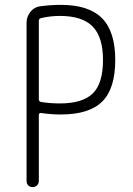

<svg xmlns="http://www.w3.org/2000/svg" viewBox="-20 -760 540 780"><path d="M137.7 -675.8V-355.5Q137.7 -348.6 146.5 -345.7Q184.6 -339.8 223.6 -339.8Q315.4 -339.8 356.9 -380.4Q398.4 -420.9 398.4 -516.6Q398.4 -609.4 356.4 -652.3Q314.5 -695.3 223.6 -695.3Q183.6 -695.3 147.5 -686.5Q137.7 -684.6 137.7 -675.8ZM87.9 -25.4V-667Q87.9 -692.4 103.5 -711.9Q119.1 -731.4 142.6 -734.4Q184.6 -740.2 227.5 -740.2Q340.8 -740.2 394.5 -686Q448.2 -631.8 448.2 -516.6Q448.2 -399.4 395 -347.2Q341.8 -294.9 227.5 -294.9Q188.5 -294.9 147.5 -300.8Q138.7 -302.7 137.7 -293V-25.4Q137.7 -14.6 130.9 -7.3Q124 0 112.8 0Q101.6 0 94.7 -6.8Q87.9 -13.7 87.9 -25.4Z"/></svg>

Font: Rounded-X Mgen+ 1m light
Style: Regular
Weight: 200
Designer: [Source Han Sans]
Ryoko NISHIZUKA  (kana & ideographs); Paul D. Hunt (Latin, Greek & Cyrillic); Wenlong ZHANG  (bopomofo
Version: Version 1.059.20150602